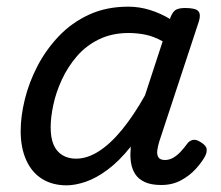

<svg xmlns="http://www.w3.org/2000/svg" viewBox="-20 -539 662 576"><path d="M180 17Q137 17 106 -2.5Q75 -22 58.5 -59Q42 -96 42 -146Q42 -190 54.5 -241Q67 -292 92.5 -341Q118 -390 156.5 -430.5Q195 -471 247 -495Q299 -519 365 -519Q398 -519 430 -509Q462 -499 490 -482L491 -486Q498 -504 507.5 -509.5Q517 -515 535 -515Q567 -515 575 -505.5Q583 -496 577 -476L458 -115Q454 -102 452 -89Q450 -76 455 -67.5Q460 -59 475 -59Q488 -59 500 -66Q512 -73 522.5 -84.5Q533 -96 541 -107Q547 -116 557.5 -119Q568 -122 583 -112Q599 -102 600 -91.5Q601 -81 595 -70Q586 -53 567.5 -32.5Q549 -12 523 2Q497 16 464 16Q433 16 414 7Q395 -2 385.5 -17Q376 -32 373 -51Q370 -70 372 -90Q372 -93 372 -95.5Q372 -98 373 -100Q338 -56 303 -30Q268 -4 236.5 6.5Q205 17 180 17ZM132 -157Q132 -126 140.5 -105.5Q149 -85 166.5 -74Q184 -63 208 -63Q242 -63 277 -85.5Q312 -108 347 -151Q382 -194 415 -253L468 -415Q441 -430 416 -435Q391 -440 366 -440Q316 -440 277 -421Q238 -402 210.5 -370Q183 -338 165.5 -300Q148 -262 140 -224.5Q132 -187 132 -157Z"/></svg>

Font: Playwrite HR
Style: Regular
Weight: 400
Designer: Veronika Burian, José Scaglione
Foundry: TypeTogether
Version: Version 1.002